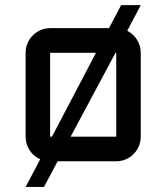

<svg xmlns="http://www.w3.org/2000/svg" viewBox="-20 -630 650 750"><path d="M529.8 -96.2Q529.8 -76.2 522.2 -58.6Q514.6 -41 501.7 -28.1Q488.8 -15.1 471.4 -7.6Q454.1 0 434.1 0H205.1L151.9 100.1H80.1L137.2 -7.8Q111.3 -19 95.7 -43Q80.1 -66.9 80.1 -96.2V-423.8Q80.1 -443.8 87.6 -461.4Q95.2 -479 108.2 -491.9Q121.1 -504.9 138.7 -512.5Q156.2 -520 175.8 -520H405.8L453.1 -609.9H529.8L477.1 -509.8Q500.5 -498 515.1 -474.9Q529.8 -451.7 529.8 -423.8ZM175.8 -96.2H183.1L355 -423.8H175.8ZM431.2 -423.8 255.9 -96.2H434.1V-423.8Z"/></svg>

Font: Aldrich
Style: Regular
Weight: 400
Designer: Matthew Desmond
Foundry: Matthew Desmond
Version: Version 1.002 2011